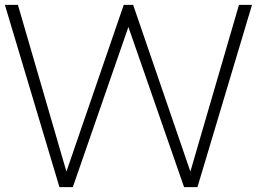

<svg xmlns="http://www.w3.org/2000/svg" viewBox="-26 -770 1057 790"><path d="M218.6 0 -5.9 -750H47.7L247.3 -64.1L483.2 -750H521.8L757.3 -64.1L957.3 -750H1010.9L786.4 0H731.4L502.3 -659.1L273.6 0Z"/></svg>

Font: Spartan Light
Style: Regular
Weight: 300
Designer: Matt Bailey, Mirko Velimirovic
Foundry: Matt Bailey
Version: Version 1.005